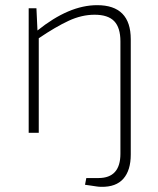

<svg xmlns="http://www.w3.org/2000/svg" viewBox="-20 -514 613 743"><path d="M356 -494Q486 -494 486 -362V84Q486 145 457.5 177.5Q429 210 372 209Q363 209 353.5 207.5Q344 206 333.5 204.5Q323 203 309 201L314 175H361Q446 175 446 81V-354Q446 -407 422 -432Q398 -457 346 -457Q296 -457 245.5 -433.5Q195 -410 130 -366V0H91V-482H121L125 -396Q186 -445 243.5 -469.5Q301 -494 356 -494Z"/></svg>

Font: Exo 2 ExtraLight
Style: Regular
Weight: 250
Designer: Natanael Gama
Foundry: Natanael Gama
Version: Version 2.010